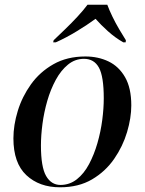

<svg xmlns="http://www.w3.org/2000/svg" viewBox="-20 -786 615 816"><path d="M235 10Q147 10 92 -41.5Q37 -93 37 -198Q37 -254 55.5 -314.5Q74 -375 111.5 -427.5Q149 -480 207 -513Q265 -546 343 -546Q397 -546 441 -525Q485 -504 511.5 -458Q538 -412 538 -338Q538 -285 520 -224.5Q502 -164 465 -110.5Q428 -57 371 -23.5Q314 10 235 10ZM237 0Q276 0 306.5 -24Q337 -48 358.5 -88.5Q380 -129 394 -177.5Q408 -226 414.5 -275.5Q421 -325 421 -368Q421 -461 400.5 -498.5Q380 -536 337 -536Q299 -536 269 -511.5Q239 -487 217 -446.5Q195 -406 181 -357.5Q167 -309 160.5 -259.5Q154 -210 154 -168Q154 -76 176 -38Q198 0 237 0ZM208 -615Q230 -636 257 -662Q284 -688 309.5 -715.5Q335 -743 352 -766H436Q444 -744 457.5 -716Q471 -688 487 -661Q503 -634 515 -615L514 -606H504Q469 -626 438.5 -653.5Q408 -681 386 -706Q352 -681 306 -653Q260 -625 217 -606H206Z"/></svg>

Font: Noto Serif Display Medium
Style: Italic
Weight: 500
Italic angle: -12°
Designer: Monotype Design Team
Foundry: Monotype Imaging Inc.
Version: Version 2.009